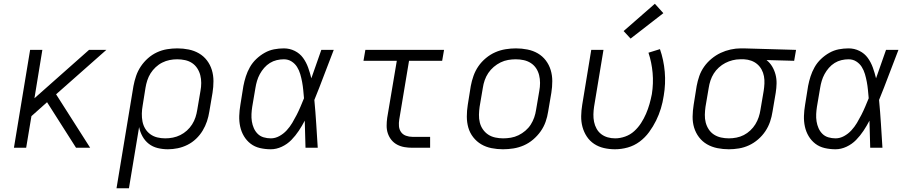

<svg xmlns="http://www.w3.org/2000/svg" viewBox="-20 -785 4840 1020"><path d="M54 0 140 -520H205L163 -263L453 -520H545L278 -284L459 0H384L230 -242L147 -168L119 0Z M599 215 689 -328Q694 -355 703 -381.5Q712 -408 728 -432Q744 -456 766 -475.5Q788 -495 814 -507Q840 -519 867.5 -523.5Q895 -528 922 -528Q953 -528 982.5 -522Q1012 -516 1037 -501.5Q1062 -487 1079.5 -464Q1097 -441 1105.5 -413Q1114 -385 1114 -354Q1114 -323 1109 -292L1092 -192Q1088 -166 1079.5 -140.5Q1071 -115 1056.5 -91Q1042 -67 1021.5 -47.5Q1001 -28 976 -15.5Q951 -3 924.5 2.5Q898 8 872 8Q844 8 817.5 1.5Q791 -5 770.5 -21Q750 -37 737 -60.5Q724 -84 719 -110L665 215ZM858 -50Q878 -50 898.5 -54Q919 -58 938 -67.5Q957 -77 973 -91.5Q989 -106 1000.5 -124Q1012 -142 1018.5 -162Q1025 -182 1028 -202L1045 -302Q1049 -323 1049 -344.5Q1049 -366 1044 -385.5Q1039 -405 1028 -422Q1017 -439 1000.5 -450Q984 -461 963.5 -465.5Q943 -470 921 -470Q901 -470 881 -466Q861 -462 842 -452.5Q823 -443 807 -428Q791 -413 780 -395.5Q769 -378 762.5 -358Q756 -338 753 -319L738 -225Q734 -203 733.5 -181.5Q733 -160 737 -139.5Q741 -119 751.5 -101.5Q762 -84 778.5 -72Q795 -60 815.5 -55Q836 -50 858 -50Z M1419 8Q1389 8 1361 1.5Q1333 -5 1311.5 -21.5Q1290 -38 1276 -61.5Q1262 -85 1256 -112.5Q1250 -140 1251 -169.5Q1252 -199 1257 -228L1273 -328Q1278 -354 1286 -379Q1294 -404 1307.5 -428Q1321 -452 1341.5 -471.5Q1362 -491 1386 -504.5Q1410 -518 1436 -523Q1462 -528 1488 -528Q1519 -528 1546 -514.5Q1573 -501 1590 -477.5Q1607 -454 1617 -426Q1627 -398 1634 -369Q1647 -407 1660.5 -444.5Q1674 -482 1687 -520H1753Q1727 -454 1702 -387Q1677 -320 1650 -254Q1656 -191 1660 -127Q1664 -63 1668 0H1603Q1602 -36 1601 -72Q1600 -108 1599 -144Q1585 -117 1567.5 -90.5Q1550 -64 1528 -41.5Q1506 -19 1477 -5.5Q1448 8 1419 8ZM1419 -50Q1442 -50 1464 -62Q1486 -74 1503 -92.5Q1520 -111 1532.5 -132Q1545 -153 1556 -174.5Q1567 -196 1576.5 -218.5Q1586 -241 1595 -263Q1593 -285 1591 -306.5Q1589 -328 1585 -349.5Q1581 -371 1575 -391.5Q1569 -412 1558 -429.5Q1547 -447 1529 -458.5Q1511 -470 1488 -470Q1469 -470 1450 -465.5Q1431 -461 1414 -450.5Q1397 -440 1383.5 -424.5Q1370 -409 1360.5 -391.5Q1351 -374 1345.5 -355.5Q1340 -337 1337 -318L1320 -218Q1317 -199 1316 -179Q1315 -159 1318 -140Q1321 -121 1328.5 -104Q1336 -87 1349 -74Q1362 -61 1380.5 -55.5Q1399 -50 1419 -50Z M2171 0Q2149 0 2128.5 -3.5Q2108 -7 2090 -16.5Q2072 -26 2059.5 -41.5Q2047 -57 2040.5 -76Q2034 -95 2034 -116.5Q2034 -138 2037 -159L2088 -462H1911L1921 -520H2339L2329 -462H2153L2101 -150Q2098 -132 2099.5 -114.5Q2101 -97 2110.5 -83.5Q2120 -70 2136.5 -64Q2153 -58 2171 -58H2265V0Z M2652 8Q2652 8 2652 8Q2652 8 2652 8Q2621 8 2591 2Q2561 -4 2536.5 -18.5Q2512 -33 2494 -56Q2476 -79 2468 -107Q2460 -135 2460 -166Q2460 -197 2465 -228L2481 -328Q2486 -355 2495.5 -382Q2505 -409 2521.5 -433Q2538 -457 2561.5 -476.5Q2585 -496 2611.5 -507.5Q2638 -519 2666 -523.5Q2694 -528 2721 -528Q2721 -528 2721 -528Q2721 -528 2721 -528Q2752 -528 2782 -522Q2812 -516 2837 -501.5Q2862 -487 2879.5 -464Q2897 -441 2905.5 -413Q2914 -385 2914 -354Q2914 -323 2909 -292L2892 -192Q2888 -165 2878.5 -138Q2869 -111 2852 -87Q2835 -63 2812 -43.5Q2789 -24 2762.5 -12.5Q2736 -1 2708 3.5Q2680 8 2652 8ZM2653 -50Q2673 -50 2694 -53.5Q2715 -57 2734.5 -66.5Q2754 -76 2771 -90.5Q2788 -105 2799.5 -123Q2811 -141 2818 -161Q2825 -181 2828 -202L2845 -302Q2849 -323 2849 -344.5Q2849 -366 2844 -386Q2839 -406 2828 -422.5Q2817 -439 2800 -450Q2783 -461 2762.5 -465.5Q2742 -470 2720 -470Q2700 -470 2679.5 -466.5Q2659 -463 2639.5 -453.5Q2620 -444 2603 -429.5Q2586 -415 2574 -397Q2562 -379 2555 -359Q2548 -339 2545 -318L2528 -218Q2525 -197 2524.5 -175.5Q2524 -154 2529 -134Q2534 -114 2545.5 -97.5Q2557 -81 2573.5 -70Q2590 -59 2611 -54.5Q2632 -50 2653 -50Z M3247 8Q3217 8 3188.5 1.5Q3160 -5 3136.5 -20.5Q3113 -36 3097.5 -59.5Q3082 -83 3074.5 -110.5Q3067 -138 3067.5 -168Q3068 -198 3073 -228L3121 -520H3186L3136 -218Q3133 -198 3132.5 -177.5Q3132 -157 3136 -137.5Q3140 -118 3149.5 -101Q3159 -84 3174 -72.5Q3189 -61 3208 -55.5Q3227 -50 3248 -50Q3274 -50 3301 -59.5Q3328 -69 3349 -88Q3370 -107 3385.5 -131Q3401 -155 3412 -180.5Q3423 -206 3430.5 -232.5Q3438 -259 3443 -285Q3452 -342 3447 -398Q3442 -454 3425 -505L3486 -524Q3506 -467 3511.5 -403.5Q3517 -340 3506 -276Q3501 -242 3491 -209Q3481 -176 3465.5 -144.5Q3450 -113 3428.5 -83.5Q3407 -54 3378 -32.5Q3349 -11 3315 -1.5Q3281 8 3247 8ZM3330 -580 3293 -620 3459 -765 3504 -715Z M3852 8Q3821 8 3791 2Q3761 -4 3736 -18.5Q3711 -33 3693.5 -56Q3676 -79 3667.5 -107Q3659 -135 3659.5 -166Q3660 -197 3665 -228L3681 -328Q3686 -355 3695 -381Q3704 -407 3720.5 -430.5Q3737 -454 3760 -473Q3783 -492 3808.5 -504Q3834 -516 3861.5 -522Q3889 -528 3915 -528Q3919 -528 3923 -528Q3927 -528 3931 -528L4209 -520L4199 -462L4052 -466Q4070 -452 4082 -432Q4094 -412 4100 -389Q4106 -366 4105.5 -341.5Q4105 -317 4101 -292L4084 -192Q4080 -165 4071 -138.5Q4062 -112 4046 -88Q4030 -64 4007.5 -44.5Q3985 -25 3959 -13Q3933 -1 3905.5 3.5Q3878 8 3852 8ZM3852 -50Q3872 -50 3892.5 -54Q3913 -58 3931.5 -67.5Q3950 -77 3966 -92Q3982 -107 3993 -125Q4004 -143 4010.5 -162.5Q4017 -182 4020 -202L4037 -302Q4040 -321 4041 -341Q4042 -361 4038.5 -380Q4035 -399 4026 -415.5Q4017 -432 4003 -444Q3989 -456 3971 -462.5Q3953 -469 3933 -470H3922Q3919 -470 3916.5 -470Q3914 -470 3911 -470Q3892 -470 3872 -465Q3852 -460 3833.5 -450.5Q3815 -441 3799 -426.5Q3783 -412 3772 -394.5Q3761 -377 3754.5 -357.5Q3748 -338 3745 -318L3728 -218Q3725 -197 3724.5 -175.5Q3724 -154 3729 -134.5Q3734 -115 3745 -98Q3756 -81 3773 -70Q3790 -59 3810.5 -54.5Q3831 -50 3852 -50Z M4419 8Q4389 8 4361 1.5Q4333 -5 4311.5 -21.5Q4290 -38 4276 -61.5Q4262 -85 4256 -112.5Q4250 -140 4251 -169.5Q4252 -199 4257 -228L4273 -328Q4278 -354 4286 -379Q4294 -404 4307.5 -428Q4321 -452 4341.5 -471.5Q4362 -491 4386 -504.5Q4410 -518 4436 -523Q4462 -528 4488 -528Q4519 -528 4546 -514.5Q4573 -501 4590 -477.5Q4607 -454 4617 -426Q4627 -398 4634 -369Q4647 -407 4660.5 -444.5Q4674 -482 4687 -520H4753Q4727 -454 4702 -387Q4677 -320 4650 -254Q4656 -191 4660 -127Q4664 -63 4668 0H4603Q4602 -36 4601 -72Q4600 -108 4599 -144Q4585 -117 4567.5 -90.5Q4550 -64 4528 -41.5Q4506 -19 4477 -5.5Q4448 8 4419 8ZM4419 -50Q4442 -50 4464 -62Q4486 -74 4503 -92.5Q4520 -111 4532.5 -132Q4545 -153 4556 -174.5Q4567 -196 4576.5 -218.5Q4586 -241 4595 -263Q4593 -285 4591 -306.5Q4589 -328 4585 -349.5Q4581 -371 4575 -391.5Q4569 -412 4558 -429.5Q4547 -447 4529 -458.5Q4511 -470 4488 -470Q4469 -470 4450 -465.5Q4431 -461 4414 -450.5Q4397 -440 4383.5 -424.5Q4370 -409 4360.5 -391.5Q4351 -374 4345.5 -355.5Q4340 -337 4337 -318L4320 -218Q4317 -199 4316 -179Q4315 -159 4318 -140Q4321 -121 4328.5 -104Q4336 -87 4349 -74Q4362 -61 4380.5 -55.5Q4399 -50 4419 -50Z"/></svg>

Font: Iosevka SS04 Lt Ex Obl
Style: Regular
Weight: 300
Width: 7
Italic angle: -9°
Monospace: yes
Designer: Belleve Invis
Foundry: Belleve Invis
Version: Version 19.0.0; ttfautohint (v1.8.4)